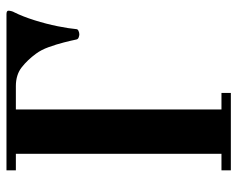

<svg xmlns="http://www.w3.org/2000/svg" viewBox="-90 -643 733 593"><g transform="rotate(-90 276.5 -346.5)"><path d="M47 0V-29H98V-664H47V-693H529Q540 -693 540 -687Q540 -683 538.5 -677.5Q537 -672 535 -669Q522 -643 510.5 -606.5Q499 -570 492 -535Q485 -500 483 -477Q483 -473 477.5 -470.5Q472 -468 467 -468Q463 -468 457.5 -470Q452 -472 451 -477Q448 -492 442 -515.5Q436 -539 427.5 -562.5Q419 -586 407 -602Q388 -628 365 -646Q342 -664 307 -664H235V-29H286V0Z"/></g></svg>

Font: Monomakh
Style: Regular
Weight: 400
Version: Version 1.200; ttfautohint (v1.8.4.7-5d5b)